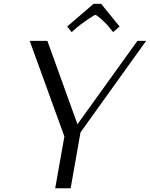

<svg xmlns="http://www.w3.org/2000/svg" viewBox="-20 -1011 805 1031"><path d="M717.8 -791.5H764.6L412.1 -299.8L359.4 0H276.4L325.7 -278.3L139.6 -791.5H234.4L396 -343.8ZM522.9 -990.7 622.1 -868.7 587.4 -838.4 568.4 -862.3Q556.2 -877.9 538.6 -894.8Q521 -911.6 508.1 -921.4Q495.1 -931.2 492.2 -931.2Q487.3 -931.2 448.7 -904.8Q410.2 -878.4 391.6 -862.3L364.7 -838.4L340.8 -868.7L482.9 -990.7Z"/></svg>

Font: Resagnicto
Style: Italic
Weight: 500
Italic angle: -10°
Version: Version 0.999